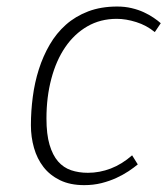

<svg xmlns="http://www.w3.org/2000/svg" viewBox="-20 -548 505 579"><path d="M245.1 -26.9Q280.3 -26.9 314 -39.8Q347.7 -52.7 378.4 -79.6L395.5 -52.2Q383.8 -42.5 367.7 -31.7Q351.6 -21 331.1 -11.5Q310.5 -2 286.1 4.2Q261.7 10.3 233.9 10.3Q191.4 10.3 160.9 -4.6Q130.4 -19.5 111.1 -44.4Q91.8 -69.3 82.5 -102.1Q73.2 -134.8 73.2 -170.4Q73.2 -212.9 78.9 -256.1Q84.5 -299.3 97.2 -339.1Q109.9 -378.9 129.9 -413.3Q149.9 -447.8 178.7 -473.4Q207.5 -499 246.1 -513.7Q284.7 -528.3 333.5 -528.3Q356.9 -528.3 377.2 -523.4Q397.5 -518.6 413.8 -511Q430.2 -503.4 443.1 -494.6Q456.1 -485.8 464.8 -478L446.8 -451.2Q421.9 -471.7 390.9 -481.4Q359.9 -491.2 332 -491.2Q282.7 -491.2 243.4 -468.5Q204.1 -445.8 176.8 -405.8Q149.4 -365.7 134.8 -310.5Q120.1 -255.4 120.1 -190.9Q120.1 -143.1 129.4 -111.6Q138.7 -80.1 155 -61.3Q171.4 -42.5 194.3 -34.7Q217.3 -26.9 245.1 -26.9Z"/></svg>

Font: Ufes Sans Thin
Style: Italic
Weight: 100
Designer: Ricardo Esteves & Thais Bronze
Foundry: ProDesignUfes - Ricardo Esteves, Thais Bronze
Version: Version 2.0